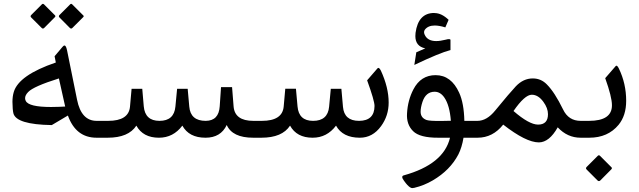

<svg xmlns="http://www.w3.org/2000/svg" viewBox="-20 -718 3334 1001"><path d="M357.4 -572.3Q351.1 -565.9 344.2 -572.3L290 -627Q283.7 -633.3 290.5 -640.1L345.7 -695.3Q351.1 -700.7 356.4 -695.3L414.6 -637.2Q418.9 -633.3 413.1 -627.9ZM209.5 -695.3 267.1 -637.7Q271 -632.8 265.6 -627.9L210.4 -572.3Q203.6 -565.9 197.3 -572.3L142.6 -627Q136.2 -633.3 143.1 -640.1L198.2 -695.3Q203.6 -700.7 209.5 -695.3ZM508.8 0H483.4Q375.5 0 334 -115.7L250 -65.9H249.5Q64.5 -68.8 49.8 -127.4Q45.4 -145 44.9 -187Q44.9 -215.3 51.8 -238.3Q77.6 -326.2 271 -392.1L264.6 -424.8L304.2 -471.7Q310.5 -479 313 -480Q323.7 -484.9 329.6 -455.6L381.8 -197.8Q403.8 -87.9 483.9 -87.9H508.8Q520.5 -87.9 520.5 -49.8V-37.6Q520.5 0 508.8 0ZM114.3 -191.9Q129.9 -160.2 246.1 -160.2Q266.1 -160.2 289.6 -161.1L319.8 -162.6L287.1 -309.1Q154.8 -267.6 127 -238.3Q110.8 -221.7 110.8 -206.1Q110.8 -198.7 114.3 -191.9Z M1051.3 0Q965.3 0 930.7 -63Q883.3 0 808.6 0Q725.6 0 690.9 -63Q649.9 0 541.5 0H503.9Q477.1 0 477.1 -37.6V-49.8Q477.1 -87.9 503.9 -87.9H543.9Q650.9 -87.9 657.7 -161.6L666 -254.9H721.7L729.5 -163.6Q736.3 -87.9 811.5 -87.9Q887.7 -87.9 894.5 -162.6L903.3 -254.9H958.5L966.8 -162.1Q973.1 -87.9 1052.7 -87.9Q1120.6 -88.4 1125.5 -163.6L1132.3 -263.7H1189.9L1197.8 -163.6Q1203.6 -87.9 1300.8 -87.9H1310.5Q1322.3 -87.9 1322.3 -49.8V-37.6Q1322.3 0 1310.5 0H1300.3Q1191.4 0 1162.1 -66.4Q1130.9 0 1051.3 0Z M1305.2 -87.9H1345.2Q1452.1 -87.9 1459 -162.1L1467.3 -255.4H1522.9L1531.2 -163.1Q1537.6 -87.9 1612.3 -87.9Q1689 -87.9 1695.8 -161.6L1704.6 -254.9H1759.8L1768.1 -161.1Q1774.4 -87.9 1852.1 -87.9Q1932.1 -88.4 1932.6 -165.5Q1932.6 -192.9 1894 -299.3L1947.3 -360.8Q1955.6 -370.6 1965.8 -349.6Q2006.3 -261.7 2006.3 -183.1Q2006.3 -114.7 1966.8 -60.5Q1922.9 0 1856 0Q1766.6 0 1731.9 -63Q1684.6 0 1609.9 0Q1526.9 0 1492.2 -63Q1451.2 0 1342.8 0H1305.2Q1278.3 0 1278.3 -37.6V-49.8Q1278.3 -87.9 1305.2 -87.9Z M2140.1 -379.4 2150.4 -445.3Q2173.8 -455.6 2197.3 -465.8Q2145.5 -476.6 2145.5 -529.8Q2145.5 -537.6 2146.5 -546.9Q2160.6 -650.4 2244.1 -650.4Q2245.1 -650.4 2245.6 -649.9Q2282.2 -649.9 2318.8 -614.7L2301.8 -575.2Q2270 -585 2246.6 -585Q2211.9 -585 2195.3 -563.5Q2187.5 -552.7 2193.4 -538.6Q2208 -503.9 2253.9 -503.9Q2274.9 -503.9 2301.8 -510.7Q2328.6 -518.1 2328.6 -509.3V-457Q2272 -442.4 2140.1 -379.4ZM2085 196.3Q2293 138.7 2326.2 0H2265.6Q2168.5 0.5 2133.8 -34.2Q2098.1 -69.3 2102.1 -127.4Q2106 -195.8 2135.3 -252Q2173.8 -326.2 2251 -326.2Q2332.5 -326.2 2374 -234.4Q2398.9 -179.7 2400.9 -87.9H2456.5Q2468.3 -87.9 2468.3 -49.8V-37.6Q2468.3 0 2456.5 0H2396.5Q2388.2 50.8 2369.6 87.4Q2326.7 169.4 2236.8 222.2Q2191.4 249 2140.1 261.2Q2134.8 262.7 2129.4 262.7Q2119.1 262.7 2103.5 246.1Q2097.7 240.2 2086.4 224.6Q2077.1 212.4 2077.1 205.1Q2077.1 198.2 2085 196.3ZM2330.6 -88.4Q2324.2 -169.4 2296.9 -209Q2275.9 -239.7 2246.1 -239.7Q2200.2 -239.7 2182.6 -187Q2172.9 -157.2 2172.9 -135.7Q2172.9 -103.5 2204.1 -92.3Q2219.7 -86.9 2280.3 -87.4Q2297.4 -87.4 2330.6 -88.4Z M2451.7 -87.9H2469.2Q2518.1 -87.9 2562 -142.1Q2637.2 -233.9 2669.4 -268.1Q2708.5 -309.1 2757.8 -309.1Q2800.8 -309.1 2831.1 -277.8Q2871.6 -237.3 2915.5 -147.5Q2943.8 -87.9 3007.3 -87.9H3016.1Q3027.8 -87.9 3027.8 -49.8V-37.6Q3027.8 0 3016.1 0H3007.3Q2938 0 2887.7 -54.2Q2843.8 23.9 2789.6 24.4Q2722.2 24.4 2603.5 -68.4Q2549.3 0 2469.7 0H2451.7Q2424.8 0 2424.8 -37.6V-49.8Q2424.8 -87.9 2451.7 -87.9ZM2657.2 -139.2Q2738.8 -68.4 2785.2 -68.4Q2836.9 -68.4 2836.9 -122.6Q2836.9 -154.3 2813 -187Q2786.1 -224.1 2752.4 -224.1Q2715.8 -224.1 2657.2 -139.2Z M3244.6 -192.4Q3244.6 -115.7 3205.1 -67.4Q3149.4 0 3052.2 0H3010.3Q2983.4 0 2983.4 -37.6V-49.8Q2983.4 -87.9 3010.3 -87.9H3050.8Q3170.9 -87.9 3170.4 -169.4Q3170.4 -212.4 3135.3 -310.5L3189.5 -373Q3196.8 -381.3 3206.5 -360.8Q3244.6 -282.2 3244.6 -192.4ZM3107.9 94.2 3168.5 154.8Q3172.4 159.2 3167 165L3109.4 223.1Q3102.1 229.5 3095.2 222.7L3038.6 166Q3031.7 159.2 3038.6 152.3L3096.7 94.2Q3102.5 88.9 3107.9 94.2Z"/></svg>

Font: Sahel WOL
Style: WOL
Weight: 400
Foundry: Saber Rastikerdar (saber.rastikerdar@gmail.com)
Version: Version 1.0.0-alpha22